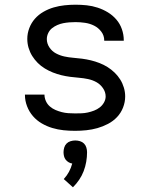

<svg xmlns="http://www.w3.org/2000/svg" viewBox="-20 -548 640 816"><path d="M299 8Q274 8 250 5.5Q226 3 202.5 -4Q179 -11 157.5 -23.5Q136 -36 120 -54.5Q104 -73 95 -96.5Q86 -120 86 -144V-146H169Q169 -132 175 -118.5Q181 -105 192 -95.5Q203 -86 216 -80.5Q229 -75 242.5 -71.5Q256 -68 270.5 -67Q285 -66 299 -66Q313 -66 326.5 -66.5Q340 -67 353.5 -70Q367 -73 380 -78Q393 -83 404 -91.5Q415 -100 422 -112.5Q429 -125 429 -138Q429 -157 417.5 -173.5Q406 -190 389.5 -199Q373 -208 354 -212Q335 -216 316 -217.5Q297 -219 278 -221.5Q259 -224 240.5 -228.5Q222 -233 204.5 -240Q187 -247 170.5 -257Q154 -267 140.5 -280.5Q127 -294 117 -310Q107 -326 101.5 -344.5Q96 -363 96 -383Q96 -406 104.5 -428.5Q113 -451 128.5 -468.5Q144 -486 165 -498Q186 -510 208.5 -516.5Q231 -523 254.5 -525.5Q278 -528 301 -528Q325 -528 348.5 -525.5Q372 -523 395 -515.5Q418 -508 438.5 -495.5Q459 -483 474.5 -465Q490 -447 498 -424Q506 -401 506 -378V-375H423V-376Q423 -397 410.5 -413.5Q398 -430 380 -439Q362 -448 341.5 -451Q321 -454 301 -454Q288 -454 275 -453Q262 -452 249 -449.5Q236 -447 223.5 -441.5Q211 -436 201 -428Q191 -420 185 -407.5Q179 -395 179 -382Q179 -363 190 -346.5Q201 -330 218 -321Q235 -312 253.5 -308Q272 -304 291 -302.5Q310 -301 329 -298.5Q348 -296 366.5 -291.5Q385 -287 403 -280Q421 -273 437 -263Q453 -253 467 -239.5Q481 -226 491 -210Q501 -194 506.5 -175.5Q512 -157 512 -138Q512 -114 503 -91Q494 -68 477.5 -50.5Q461 -33 439 -21.5Q417 -10 394 -3.5Q371 3 347 5.5Q323 8 299 8ZM290 248 251 213Q264 199 273 182.5Q282 166 287 147Q279 146 271.5 141.5Q264 137 259 130.5Q254 124 252 115.5Q250 107 250 99Q250 89 253 79Q256 69 263 62Q270 55 280 52Q290 49 300 49Q310 49 320 52Q330 55 337 62Q344 69 347 79Q350 89 350 99Q350 119 346.5 139.5Q343 160 335.5 179.5Q328 199 316.5 216Q305 233 290 248Z"/></svg>

Font: Iosevka Aile
Style: Regular
Weight: 400
Designer: Belleve Invis
Foundry: Belleve Invis
Version: Version 28.0.1; ttfautohint (v1.8.4)